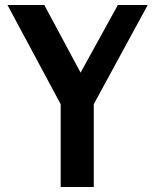

<svg xmlns="http://www.w3.org/2000/svg" viewBox="-20 -752 624 772"><path d="M158 -732 304 -460 454 -732H574L357 -333V0H224V-333L10 -732Z"/></svg>

Font: Rosario Light
Style: Bold
Weight: 700
Version: Version 1.101; ttfautohint (v1.8.1.43-b0c9)